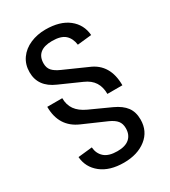

<svg xmlns="http://www.w3.org/2000/svg" viewBox="-193 -803 874 987"><g transform="rotate(-30 243.5 -309.5)"><path d="M274 -376 148 -432Q58 -471 58 -557Q58 -603 82 -637Q106 -671 147.5 -689Q189 -707 238 -707Q324 -707 373.5 -668Q423 -629 428 -565L344 -556Q339 -595 315 -617Q291 -639 238 -639Q191 -639 167 -619Q143 -599 143 -560Q143 -534 157.5 -517.5Q172 -501 204 -487L339 -427Q438 -386 438 -261H349Q349 -302 331 -330.5Q313 -359 274 -376ZM58 -54 142 -63Q145 -25 170.5 -2.5Q196 20 247 20Q295 20 319 -1.5Q343 -23 343 -61Q343 -88 329.5 -105Q316 -122 285 -136L150 -195Q48 -239 48 -358H137Q137 -318 157 -290Q177 -262 218 -243L341 -187Q387 -166 409 -136.5Q431 -107 431 -62Q431 7 379.5 47.5Q328 88 247 88Q163 88 113 48.5Q63 9 58 -54Z"/></g></svg>

Font: Krub Medium
Style: Regular
Weight: 500
Designer: Ekaluck Peanpanawate
Foundry: Cadson Demak Co.,Ltd.
Version: Version 1.000; ttfautohint (v1.6)